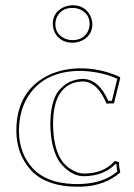

<svg xmlns="http://www.w3.org/2000/svg" viewBox="-20 -698 509 728"><path d="M293.9 -389.2Q235.4 -388.2 205.6 -340.8Q181.2 -300.8 181.2 -228Q181.6 -142.6 210.9 -94.2Q232.9 -58.6 275.4 -43.9Q288.1 -40 297.9 -40Q370.1 -40 410.6 -83Q413.6 -85.9 415 -87.9L431.2 -83Q431.2 -64.9 436 -43.9Q378.9 4.4 298.8 9.3Q285.2 10.3 271 9.8Q161.6 9.8 101.6 -47.9Q98.1 -51.3 96.2 -54.2Q42.5 -114.3 42 -202.1Q42 -341.8 147 -403.8Q206.5 -438.5 285.2 -439Q355.5 -439 421.9 -411.6Q428.7 -408.7 434.1 -405.8L436 -402.8L412.1 -306.2L383.8 -305.2Q349.6 -388.2 293.9 -389.2ZM180.2 -606.9Q180.2 -650.4 219.7 -669.9Q236.8 -677.7 254.9 -678.2Q300.3 -678.2 321.3 -640.6Q329.6 -624.5 330.1 -606.9Q330.1 -563.5 290.5 -543.9Q273.4 -536.1 254.9 -536.1Q209.5 -536.1 188.5 -573.2Q180.7 -589.4 180.2 -606.9ZM293.9 -398.9Q355 -397.5 390.6 -315.4L404.3 -315.9L424.8 -399.4Q372.1 -423.8 300.3 -428.7Q292 -429.2 285.2 -429.2Q157.7 -429.2 94.7 -344.7Q52.2 -286.6 51.8 -202.1Q52.2 -116.7 103.5 -60.5Q154.3 -4.9 255.4 -0.5Q263.7 0 271 0Q358.4 0 411.1 -37.1Q418.5 -42.5 424.8 -47.9Q421.9 -63 421.4 -75.7L418.5 -76.7Q374 -30.8 297.9 -29.8Q255.4 -29.8 217.8 -69.8Q208.5 -79.6 202.6 -88.9Q171.4 -140.6 170.9 -228Q171.4 -304.7 196.8 -346.2Q232.4 -396.5 293.9 -398.9ZM189.9 -606.9Q189.9 -568.8 225.1 -552.2Q239.3 -545.9 254.9 -545.9Q296.9 -545.9 314 -580.6Q319.8 -593.3 319.8 -606.9Q319.8 -645 284.7 -661.6Q270.5 -668 254.9 -668Q212.9 -668 195.8 -633.3Q189.9 -620.1 189.9 -606.9Z"/></svg>

Font: Linux Biolinum Outline O
Style: Bold
Weight: 700
Designer: Philipp H. Poll
Foundry: Philipp H. Poll
Version: Version 0.9.2